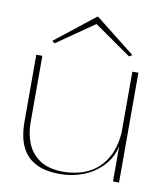

<svg xmlns="http://www.w3.org/2000/svg" viewBox="-78 -739 690 811"><g transform="rotate(10 266.5 -334.0)"><path d="M234 7Q178 7 141.5 -8.5Q105 -24 84.5 -51Q64 -78 56 -112.5Q48 -147 48 -185V-472H74V-185Q74 -138 90.5 -97Q107 -56 145 -30.5Q183 -5 246 -5Q278 -5 313 -13.5Q348 -22 379 -44Q410 -66 432 -105.5Q454 -145 460 -207V-472H486V-1H460V-152Q448 -100 413.5 -64.5Q379 -29 332 -11Q285 7 234 7ZM116 -533 104 -541 274 -675H278L448 -541L435 -533L276 -644Z"/></g></svg>

Font: Panamera Thin
Style: Regular
Weight: 100
Designer: Bastien Sozeau
Foundry: NBR — Bastien Sozeau
Version: Version 3.003;gftools[0.9.33]